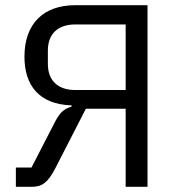

<svg xmlns="http://www.w3.org/2000/svg" viewBox="-20 -718 680 738"><path d="M41 -74V0H103C141 0 164 -16 192 -70L310 -300H463V0H547V-698H269C147 -698 74 -627 74 -500C74 -391 129 -317 255 -313V-308C223 -299 208 -283 187 -241L101 -74ZM463 -372H269C203 -372 164 -408 164 -472V-524C164 -588 203 -624 269 -624H463Z"/></svg>

Font: Braiins Sans
Style: Regular
Weight: 400
Designer: Mike Abbink, Paul van der Laan, Pieter van Rosmalen, Jiri Chlebus, Lubos Buracinsky
Foundry: Bold Monday, Sudetype
Version: Version 1.000;hotconv 1.0.109;makeotfexe 2.5.65596